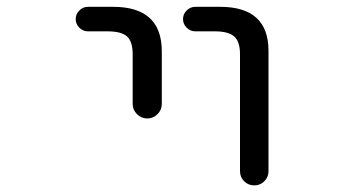

<svg xmlns="http://www.w3.org/2000/svg" viewBox="-20 -567 1040 566"><path d="M239.3 -474.6Q224.6 -474.6 213.9 -485.4Q203.1 -496.1 203.1 -510.7Q203.1 -525.4 213.9 -536.1Q224.6 -546.9 239.3 -546.9H313.5Q456.1 -546.9 457 -417V-260.7Q457 -243.2 444.3 -230.5Q431.6 -217.8 414.1 -217.8Q396.5 -217.8 383.8 -230.5Q371.1 -243.2 371.1 -260.7V-407.2Q371.1 -444.3 354.5 -459.5Q337.9 -474.6 296.9 -474.6ZM555.7 -474.6Q541 -474.6 530.3 -485.4Q519.5 -496.1 519.5 -510.7Q519.5 -525.4 530.3 -536.1Q541 -546.9 555.7 -546.9H628.9Q771.5 -546.9 771.5 -417V-62.5Q771.5 -44.9 759.3 -32.7Q747.1 -20.5 729.5 -20.5Q711.9 -20.5 699.7 -32.7Q687.5 -44.9 687.5 -62.5V-407.2Q687.5 -444.3 670.4 -459.5Q653.3 -474.6 613.3 -474.6Z"/></svg>

Font: Rounded-X Mgen+ 1m regular
Style: Regular
Weight: 400
Designer: [Source Han Sans]
Ryoko NISHIZUKA  (kana & ideographs); Paul D. Hunt (Latin, Greek & Cyrillic); Wenlong ZHANG  (bopomofo
Version: Version 1.059.20150602